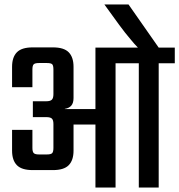

<svg xmlns="http://www.w3.org/2000/svg" viewBox="-20 -839 802 859"><path d="M555 -819 690 -626H762V-556H690V0H601V-556H497V0H407V-282H309V-165Q309 -122 287.5 -100Q266 -78 217 -78H126Q77 -78 55.5 -100Q34 -122 34 -165V-258H125V-177Q125 -160 131 -154Q137 -148 154 -148H190Q208 -148 213.5 -154Q219 -160 219 -177V-284Q219 -302 212 -308.5Q205 -315 187 -315H127V-386H187Q205 -386 212 -393Q219 -400 219 -418V-528Q219 -546 213.5 -551.5Q208 -557 190 -557H154Q137 -557 131 -551.5Q125 -546 125 -528V-449H34V-540Q34 -583 55.5 -605Q77 -627 126 -627H217Q266 -627 287.5 -605Q309 -583 309 -540V-401Q309 -378 299 -366.5Q289 -355 270 -352V-351H407V-626H597Q582 -641 565 -662Q540 -691 513 -728L447 -819Z"/></svg>

Font: Teko Light
Style: Regular
Weight: 400
Version: Version 2.000;gftools[0.9.28.dev9+g7d2139d.d20230707]